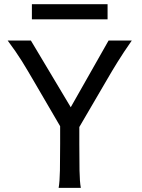

<svg xmlns="http://www.w3.org/2000/svg" viewBox="-20 -909 685 929"><path d="M129.4 -712.9 322.3 -390.1 505.4 -712.9H617.7Q596.2 -682.1 579.6 -657Q563 -631.8 549.1 -609.4Q535.2 -586.9 522.2 -565.4Q509.3 -543.9 495.6 -520L363.8 -294.4V-212.4Q363.8 -140.1 364.7 -84.7Q365.7 -29.3 371.1 0H263.7Q269 -29.3 270 -84.7Q271 -140.1 271 -212.4V-298.3L141.6 -520Q127.4 -543.9 114 -566.9Q100.6 -589.8 85.9 -613.3Q71.3 -636.7 54.4 -661.1Q37.6 -685.5 17.1 -712.9ZM134.3 -888.7H500.5V-815.4H134.3Z"/></svg>

Font: Andika Phon
Style: Regular
Weight: 400
Designer: Victor Gaultney, Annie Olsen, Julie Remington, Don Collingsworth, Eric Hays, Becca Hirsbrunner
Foundry: SIL International
Version: Version 5.000